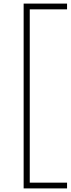

<svg xmlns="http://www.w3.org/2000/svg" viewBox="-20 -828 393 1068"><path d="M111.5 220V-808H353V-776H145.5V188H353V220Z"/></svg>

Font: Encode Sans Semi Expanded Thin
Style: Regular
Weight: 250
Width: 6
Designer: Multiple Designers
Foundry: Impallari Type
Version: Version 2.000